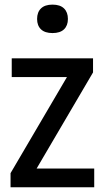

<svg xmlns="http://www.w3.org/2000/svg" viewBox="-20 -790 438 810"><path d="M134.5 -79H377.5V0H24.5V-59.5L262.5 -465H29.5V-544H372.5V-484.5ZM136.5 -710Q136.5 -738.5 153 -754.5Q169.5 -770.5 201.5 -770.5Q233.5 -770.5 250 -754.5Q266.5 -738.5 266.5 -710Q266.5 -682 250 -666.2Q233.5 -650.5 201.5 -650.5Q169.5 -650.5 153 -666.2Q136.5 -682 136.5 -710Z"/></svg>

Font: Encode Sans Condensed Medium
Style: Regular
Weight: 500
Width: 3
Designer: Multiple Designers
Foundry: Impallari Type
Version: Version 2.000